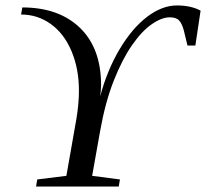

<svg xmlns="http://www.w3.org/2000/svg" viewBox="-20 -682 753 702"><path d="M627 -662.1Q678.2 -662.1 713.4 -643.1L694.3 -515.6H665.5L652.3 -569.8Q646 -594.7 635.3 -606.7Q624.5 -618.7 600.6 -618.7Q571.3 -618.7 534.9 -593.5Q498.5 -568.4 462.9 -517.1Q427.2 -465.8 396.2 -387.7Q365.2 -309.6 346.2 -203.6L316.9 -39.1L418.5 -25.9L414.1 0H111.8L116.2 -25.9L222.7 -39.1L259.3 -247.1Q268.6 -302.7 268.6 -350.1Q268.6 -430.2 241.7 -494.4Q214.8 -558.6 166.3 -593.8Q117.7 -628.9 57.1 -628.9L61.5 -654.8Q195.3 -654.8 272.5 -580.1Q349.6 -505.4 349.6 -370.6L348.6 -350.6L346.2 -329.6Q371.6 -424.8 417 -501.5Q462.4 -578.1 517.3 -620.1Q572.3 -662.1 627 -662.1Z"/></svg>

Font: Liberation Serif
Style: Italic
Weight: 400
Italic angle: -16.333°
Designer: Steve Matteson
Foundry: Ascender Corporation
Version: Version 2.1.5